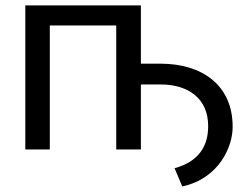

<svg xmlns="http://www.w3.org/2000/svg" viewBox="-20 -548 908 704"><path d="M496.6 -528.3H72.8V0H162.6V-454.6H406.2V0H496.6V-238.3H569.3C671.9 -238.3 743.2 -185.1 743.2 -86.9V-84C743.2 -15.6 711.4 43.9 620.1 68.8L648.4 135.7C785.6 105.5 833 -12.7 833 -81.5V-84C833 -235.4 721.2 -314.5 569.3 -314.5H496.6Z"/></svg>

Font: Bert Sans
Style: Regular
Weight: 400
Designer: Christian Robertson (Google), Cristiano Sobral
Foundry: Google, Cristiano Sobral
Version: Version 3.101